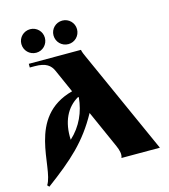

<svg xmlns="http://www.w3.org/2000/svg" viewBox="-139 -1039 1063 1206"><g transform="rotate(-15 392.5 -436.5)"><path d="M515 0H765L463 -673C456 -688 448 -706 445 -722H106V-698H139C211 -698 240 -674 257 -636L324 -485C10 -402 86 -56 20 45L31 57C203 -71 305 -161 395 -325L504 -80C516 -53 525 -22 515 0ZM237 -193C231 -311 273 -396 352 -441L355 -436C346 -345 310 -260 237 -193ZM170 -777C212 -777 246 -811 246 -854C246 -896 212 -930 170 -930C127 -930 93 -896 93 -854C93 -811 127 -777 170 -777ZM379 -777C421 -777 455 -811 455 -854C455 -896 421 -930 379 -930C336 -930 302 -896 302 -854C302 -811 336 -777 379 -777Z"/></g></svg>

Font: Sinistre Bold
Style: Regular
Weight: 900
Designer: Jules Durand
Foundry: Collletttivo
Version: Version 69.420;Glyphs 3.2 (3217)